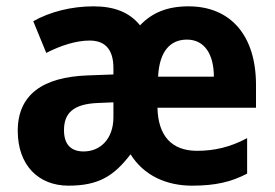

<svg xmlns="http://www.w3.org/2000/svg" viewBox="-20 -576 869 606"><path d="M575 -556C508 -556 460 -536 422 -496C389 -537 341 -556 275 -556C206 -556 138 -539 85 -509L126 -409C173 -433 221 -448 263 -448C308 -448 338 -424 338 -361V-341L257 -338C116 -333 36 -278 36 -163C36 -55 101 10 196 10C292 10 340 -21 392 -89C434 -22 505 10 586 10C661 10 710 -2 760 -28V-140C706 -111 655 -100 602 -100C521 -100 479 -148 477 -236H788V-308C788 -465 707 -556 575 -556ZM570 -451C626 -451 655 -404 655 -334H479C483 -415 518 -451 570 -451ZM290 -251 338 -253V-206C338 -138 297 -98 244 -98C206 -98 182 -118 182 -165C182 -218 210 -248 290 -251Z"/></svg>

Font: Noto Sans Devanagari SemiCondensed
Style: Bold
Weight: 700
Width: 4
Designer: Jelle Bosma - Monotype Design Team
Foundry: Monotype Imaging Inc.
Version: Version 2.004